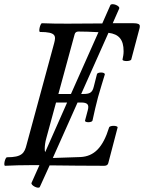

<svg xmlns="http://www.w3.org/2000/svg" viewBox="-23 -775 676 901"><path d="M1 3C40 1 80 0 120 0C134 0 148 0 162 0L125 83C120 95 159 114 164 102L210 1C295 2 380 3 466 3C476 3 483 -1 485 -9L529 -177C529 -187 492 -187 489 -177C460 -83 419 -41 354 -38L235 -34C231 -34 228 -34 225 -34L341 -294H357C388 -294 396 -284 389 -258L376 -209C374 -199 408 -199 411 -209C419 -248 429 -288 437 -319C447 -352 458 -392 469 -426C469 -438 434 -437 432 -427L417 -368C410 -339 397 -334 367 -334H358L486 -621C535 -615 557 -589 557 -535C557 -521 555 -510 552 -496C550 -486 590 -486 593 -496L632 -643C633 -646 633 -650 633 -653C633 -662 623 -666 604 -666C571 -666 539 -666 506 -666L536 -734C543 -748 501 -763 495 -751L457 -665C404 -665 351 -664 298 -664C257 -664 215 -664 174 -666C166 -666 156 -625 165 -625C241 -625 240 -606 231 -572L102 -97C92 -56 80 -37 10 -37C1 -37 -8 3 1 3ZM251 -334 327 -613C329 -622 335 -627 345 -627C370 -627 401 -626 439 -624L310 -334ZM187 -77C187 -91 189 -108 195 -129L240 -294H292L189 -61C187 -66 187 -71 187 -77Z"/></svg>

Font: Junicode Two Beta SemiCondensed Medium
Style: Italic
Weight: 500
Width: 4
Italic angle: -10°
Version: Version 1.063